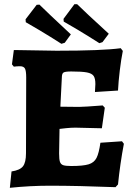

<svg xmlns="http://www.w3.org/2000/svg" viewBox="-20 -886 639 916"><path d="M571 -200Q553 -105 543 -6L531 7Q351 0 216 0Q125 0 27 10L35 -68Q75 -74 89.5 -92.5Q104 -111 104 -155L105 -516Q105 -548 99 -559Q93 -570 75 -570Q60 -570 46 -568L37 -579L46 -647H68Q227 -644 250 -644Q468 -644 556 -656L566 -643Q558 -604 551.5 -550Q545 -496 543 -454L433 -447L435 -485Q435 -512 426.5 -524Q418 -536 394.5 -540.5Q371 -545 320 -545Q291 -545 283 -540Q275 -535 275 -515L268 -377L357 -376Q381 -376 470 -383L480 -372L466 -274Q367 -277 340 -277Q319 -277 295 -274.5Q271 -272 264 -271L262 -154Q262 -126 266 -114Q270 -102 281.5 -98Q293 -94 320 -94Q376 -94 402.5 -102Q429 -110 440.5 -132.5Q452 -155 459 -205L562 -212ZM284 -783 283 -796 335 -866H348Q361 -853 402.5 -814Q444 -775 499 -725L469 -685L454 -680Q401 -714 350 -744.5Q299 -775 284 -783ZM103 -780 102 -794 155 -863 168 -864Q181 -851 222 -812Q263 -773 318 -722L289 -682L273 -677Q220 -711 169 -741.5Q118 -772 103 -780Z"/></svg>

Font: Alegreya SC ExtraBold
Style: Regular
Weight: 800
Designer: Juan Pablo del Peral
Foundry: Huerta Tipografica
Version: Version 2.007; ttfautohint (v1.6)